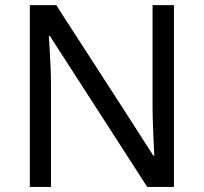

<svg xmlns="http://www.w3.org/2000/svg" viewBox="-20 -734 800 754"><path d="M663.1 0H558.1L175.8 -592.8H171.9L174.3 -553.2Q180.2 -464.4 180.2 -398.9V0H97.2V-713.9H201.2L223.1 -679.2L457.5 -316.9L582 -123H585.9Q585 -134.8 582 -206.8Q579.1 -278.8 579.1 -311V-713.9H663.1Z"/></svg>

Font: NotoPenekeko
Style: Regular
Weight: 400
Designer: Monotype Design team
Foundry: Monotype Imaging Inc.
Version: Version 1.04